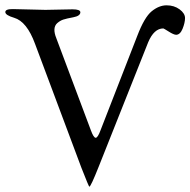

<svg xmlns="http://www.w3.org/2000/svg" viewBox="-20 -687 716 722"><path d="M357.9 -196.8 496.1 -551.8Q522.9 -622.1 550.3 -644.5Q578.1 -667 606.4 -667Q634.8 -667 655.3 -651.9Q675.8 -636.7 675.8 -619.1Q675.8 -601.6 666.5 -578.6Q657.2 -556.2 642.1 -556.2Q632.8 -556.6 614.3 -568.4Q595.7 -580.1 594.2 -580.1Q559.1 -580.1 537.1 -527.8L351.1 -60.1Q321.3 15.1 315.9 15.1Q314 15.1 286.1 -56.2L111.8 -522Q81.1 -606 33.2 -620.1Q0 -629.9 0 -641.6Q0 -653.3 28.8 -652.8L150.9 -649.9L252.9 -651.9Q281.7 -651.9 282.2 -641.1Q282.2 -627 255.9 -622.1Q229.5 -617.2 217.8 -613.3Q206.1 -609.4 195.3 -600.1Q175.8 -582.5 191.9 -543L321.8 -196.8Q332 -168.9 339.8 -168.9Q347.7 -168.9 357.9 -196.8Z"/></svg>

Font: EBGaramond
Style: Regular
Weight: 400
Version: Version 000.012g